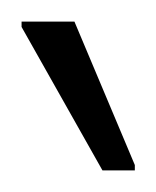

<svg xmlns="http://www.w3.org/2000/svg" viewBox="-20 -742 145 178"><path d="M75 -584 0 -717V-722H49L105 -589V-584Z"/></svg>

Font: Saira Condensed ExtraLight
Style: Regular
Weight: 250
Width: 3
Designer: Hector Gatti with collaboration of the Omnibus-Type team
Foundry: Omnibus-Type
Version: Version 1.101